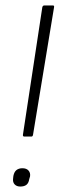

<svg xmlns="http://www.w3.org/2000/svg" viewBox="-20 -675 218 703"><path d="M69 -175Q63 -175 64 -182L135 -649Q137 -655 142 -655H174Q179 -655 178 -649L101 -182Q100 -175 95 -175ZM54 8Q41 8 33.5 0Q26 -8 28 -22L29 -31Q32 -46 40.5 -52.5Q49 -59 62 -59Q77 -59 84.5 -50.5Q92 -42 90 -29L87 -19Q85 -5 77 1.5Q69 8 54 8Z"/></svg>

Font: Sofia Sans Condensed ExtraLight
Style: Italic
Weight: 250
Italic angle: -9°
Version: Version 4.100